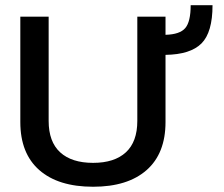

<svg xmlns="http://www.w3.org/2000/svg" viewBox="-20 -708 861 738"><path d="M337.9 9.8Q204.1 9.8 131.1 -54.2Q58.1 -118.2 58.1 -238.8V-644H167V-243.2Q167 -163.1 211.2 -122.6Q255.4 -82 337.9 -82Q419.9 -82 463.9 -122.6Q507.8 -163.1 507.8 -243.2V-644H616.2V-574.2Q671.4 -575.7 692.1 -600.1Q712.9 -624.5 712.9 -688H796.9Q796.9 -583.5 754.4 -541Q711.9 -498.5 616.2 -497.1V-238.8Q616.2 -118.2 543.5 -54.2Q470.7 9.8 337.9 9.8Z"/></svg>

Font: Kanit
Style: Regular
Weight: 400
Designer: Katatrad Team
Foundry: CadsonDemak
Version: Version 1.000;PS 001.000;hotconv 1.0.88;makeotf.lib2.5.64775